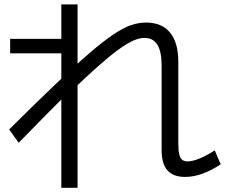

<svg xmlns="http://www.w3.org/2000/svg" viewBox="-20 -802 1040 883"><path d="M831 11.7Q776.6 11.7 750 -18.7Q723.3 -49 723.3 -111.7V-500.3Q723.3 -565 703.8 -596.3Q684.3 -627.6 644.3 -627.6Q621 -627.6 592.7 -615.1Q564.3 -602.6 524.3 -573.6Q484.3 -544.6 429 -495.4Q373.7 -446.3 297.3 -372.9H290.7Q245.3 -328 189.3 -271.3Q133.4 -214.6 66 -145.3L22 -206.7Q146 -329.7 236.2 -415.7Q326.3 -501.7 390.7 -557Q455 -612.4 500.8 -643.2Q546.7 -674 582.2 -686.2Q617.7 -698.3 651 -698.3Q724 -698.3 762 -652.2Q800 -606 800 -518.3V-144.4Q800 -112 804.2 -93.5Q808.3 -75 817.5 -67.4Q826.7 -59.7 842.3 -59.7Q864.3 -59.7 896.5 -72.5Q928.7 -85.4 967.6 -110.4L995 -46.3Q949.7 -16.6 909.3 -2.5Q869 11.7 831 11.7ZM262 61.7V-556.6H26.7V-623.4H262V-781.7H336.7V61.7Z"/></svg>

Font: M PLUS 1 Thin
Style: Regular
Weight: 100
Designer: Coji Morishita
Foundry: UNDERFOREST DESIGN
Version: Version 1.001